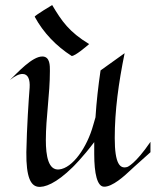

<svg xmlns="http://www.w3.org/2000/svg" viewBox="-20 -727 614 758"><path d="M574 -167C514 -79 483 -68 483 -68C454 -59 433 -79 433 -182C433 -290 448 -399 472 -517L377 -449C368 -388 361 -327 357 -264C352 -247 348 -233 348 -233C324 -146 267 -63 213 -58C171 -54 161 -111 161 -174C161 -264 177 -353 177 -447C177 -467 178 -504 147 -504C107 -504 50 -441 19 -411C40 -428 56 -435 69 -435C91 -435 99 -413 97 -381C93 -330 86 -226 84 -126C83 -26 102 5 128 10C155 15 202 -3 267 -67C267 -67 307 -106 352 -166V-119C352 -41 364 9 390 10C423 12 473 -34 493 -53C493 -53 513 -72 574 -126ZM16 -409 19 -411ZM332 -553C253 -601 224 -643 186 -707C186 -707 117 -666 117 -661C151 -598 202 -545 263 -506C277 -506 319 -542 332 -553Z"/></svg>

Font: Quintessential
Style: Regular
Weight: 400
Designer: Astigmatic (AOETI)
Foundry: Astigmatic (AOETI)
Version: Version 1.000